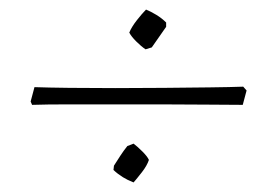

<svg xmlns="http://www.w3.org/2000/svg" viewBox="-20 -446 574 401"><path d="M284 -343Q275 -349 264.5 -359.5Q254 -370 250 -378Q255 -390 266 -404Q277 -418 285 -426Q295 -422 306.5 -415Q318 -408 327 -399V-390Q319 -379 312 -368.5Q305 -358 297 -347ZM487 -227Q456 -227 412 -227.5Q368 -228 317 -228Q266 -228 215.5 -228Q165 -228 121 -228Q77 -228 47 -227L44 -234L52 -264Q80 -263 124.5 -262.5Q169 -262 220.5 -262Q272 -262 323.5 -262.5Q375 -263 418 -263.5Q461 -264 488 -265L495 -257ZM259 -65Q235 -74 217 -91L218 -100Q225 -111 231.5 -121Q238 -131 246 -141L259 -146Q267 -140 277.5 -129.5Q288 -119 291 -112Q287 -100 276.5 -86.5Q266 -73 259 -65Z"/></svg>

Font: Labrada Lght
Style: Italic
Weight: 300
Italic angle: -7°
Designer: Mercedes Jáuregui
Foundry: Omnibus-Type Team
Version: Version 1.000; ttfautohint (v1.8.4.7-5d5b)